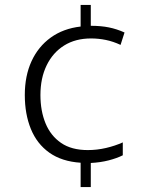

<svg xmlns="http://www.w3.org/2000/svg" viewBox="-20 -744 613 774"><path d="M346 -640Q387 -640 419 -633.5Q451 -627 482 -613L466 -563Q436 -577 406.5 -583Q377 -589 347 -589Q284 -589 238.5 -560.5Q193 -532 168 -480.5Q143 -429 143 -361Q143 -297 163.5 -247Q184 -197 226 -168Q268 -139 334 -139Q371 -139 407.5 -147.5Q444 -156 475 -170V-118Q451 -106 418 -97.5Q385 -89 346 -87V10H305V-88Q229 -93 179 -128.5Q129 -164 104.5 -224Q80 -284 80 -361Q80 -438 107 -497Q134 -556 184.5 -592.5Q235 -629 305 -637V-724H346Z"/></svg>

Font: Noto Sans Hebrew Thin Light
Style: Regular
Weight: 300
Version: Version 3.001